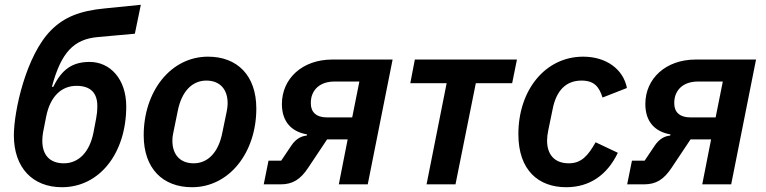

<svg xmlns="http://www.w3.org/2000/svg" viewBox="-20 -771 3202 803"><path d="M239 12C397 12 508 -131 508 -326C508 -440 441 -512 355 -512C284 -512 239 -482 203 -408H197C236 -553 289 -607 389 -616L544 -630L569 -751L420 -736C312 -726 247 -698 194 -645C89 -540 38 -307 38 -205C38 -69 117 12 239 12ZM247 -88C189 -88 157 -122 157 -182C157 -197 159 -214 163 -232L173 -283C190 -369 238 -412 300 -412C361 -412 387 -380 387 -328C387 -307 385 -290 382 -275L371 -217C354 -131 306 -88 247 -88Z M783 12C939 12 1052 -133 1052 -317C1052 -456 972 -534 850 -534C694 -534 581 -389 581 -205C581 -66 661 12 783 12ZM790 -88C732 -88 701 -126 701 -182C701 -196 703 -209 705 -217L723 -305C739 -389 784 -434 843 -434C901 -434 932 -396 932 -340C932 -326 930 -314 928 -304L910 -217C894 -133 849 -88 790 -88Z M1083 0H1153C1203 0 1236 -19 1270 -71L1348 -188H1434L1397 0H1518L1622 -522H1370C1244 -522 1159 -442 1159 -336C1159 -262 1199 -220 1264 -209L1263 -204C1238 -202 1216 -188 1199 -163L1156 -99H1103ZM1483 -430 1453 -280H1347C1302 -280 1280 -303 1280 -338C1280 -346 1280 -353 1282 -362C1291 -403 1325 -430 1379 -430Z M1764 0H1885L1970 -423H2122L2142 -522H1715L1696 -423H1848Z M2348 12C2445 12 2519 -38 2564 -132L2471 -176C2439 -119 2411 -88 2359 -88C2297 -88 2268 -127 2268 -183C2268 -196 2270 -212 2273 -226L2291 -313C2306 -392 2347 -434 2412 -434C2466 -434 2486 -407 2500 -363L2602 -403C2587 -481 2516 -534 2419 -534C2261 -534 2148 -395 2148 -210C2148 -58 2233 12 2348 12Z M2603 0H2673C2723 0 2756 -19 2790 -71L2868 -188H2954L2917 0H3038L3142 -522H2890C2764 -522 2679 -442 2679 -336C2679 -262 2719 -220 2784 -209L2783 -204C2758 -202 2736 -188 2719 -163L2676 -99H2623ZM3003 -430 2973 -280H2867C2822 -280 2800 -303 2800 -338C2800 -346 2800 -353 2802 -362C2811 -403 2845 -430 2899 -430Z"/></svg>

Font: Braiins Sans SemiBold
Style: Italic
Weight: 600
Italic angle: -11.31°
Designer: Mike Abbink, Paul van der Laan, Pieter van Rosmalen, Jiri Chlebus, Lubos Buracinsky
Foundry: Bold Monday, Sudetype
Version: Version 1.000;hotconv 1.0.109;makeotfexe 2.5.65596